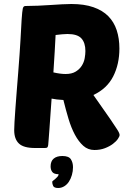

<svg xmlns="http://www.w3.org/2000/svg" viewBox="-20 -740 657 960"><path d="M155 0Q98 0 74.5 -22.5Q51 -45 51 -89Q51 -101 52.5 -129.5Q54 -158 57 -197Q60 -236 63.5 -282.5Q67 -329 71 -377Q79 -478 82.5 -541Q86 -604 88 -640Q91 -685 94 -697.5Q97 -710 107 -710Q138 -710 170.5 -711.5Q203 -713 233 -715Q263 -717 289.5 -718.5Q316 -720 337 -720Q401 -720 447 -704Q493 -688 521.5 -659Q550 -630 563.5 -589Q577 -548 577 -497Q577 -419 546 -358Q515 -297 447 -265L531 -145Q554 -111 566 -92.5Q578 -74 578 -65Q578 -58 569.5 -45.5Q561 -33 544.5 -20.5Q528 -8 504.5 1Q481 10 452 10Q420 10 396.5 -11Q373 -32 354.5 -66.5Q336 -101 322.5 -146Q309 -191 297 -240Q261 -242 238 -247Q235 -203 232 -163Q229 -123 227 -91.5Q225 -60 223 -39.5Q221 -19 221 -15Q220 -7 217 -3.5Q214 0 205 0ZM317 -570Q305 -570 290 -568.5Q275 -567 258 -565Q256 -530 253.5 -481.5Q251 -433 247 -378Q282 -370 308 -370Q339 -370 358.5 -382Q378 -394 389 -411.5Q400 -429 403.5 -449Q407 -469 407 -485Q407 -526 387 -548Q367 -570 317 -570ZM273 131Q250 131 241.5 120Q233 109 233 92Q233 66 248.5 53Q264 40 292 40Q324 40 334.5 56.5Q345 73 345 96Q345 116 339.5 135Q334 154 324.5 168.5Q315 183 301 191.5Q287 200 271 200Q251 200 246 190Q241 180 241 168Q241 167 246 163Q251 159 257 154Q263 149 268 143Q273 137 273 131Z"/></svg>

Font: Poetsen One
Style: Regular
Weight: 400
Designer: Pablo Impallari, Rodrigo Fuenzalida
Foundry: Pablo Impallari, Rodrigo Fuenzalida
Version: Version 1.001; ttfautohint (v0.93) -l 8 -r 50 -G 200 -x 14 -